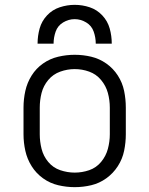

<svg xmlns="http://www.w3.org/2000/svg" viewBox="-20 -764 616 792"><path d="M288 8Q323 8 356.5 0Q390 -8 418.5 -28.5Q447 -49 466 -78.5Q485 -108 492 -142Q499 -176 499 -210V-320Q499 -355 492 -389Q485 -423 466 -452.5Q447 -482 418.5 -502Q390 -522 356.5 -530Q323 -538 288 -538Q254 -538 220 -530Q186 -522 157.5 -502Q129 -482 110.5 -452.5Q92 -423 84.5 -389Q77 -355 77 -320V-210Q77 -176 84.5 -142Q92 -108 110.5 -78.5Q129 -49 157.5 -28.5Q186 -8 220 0Q254 8 288 8ZM288 -52Q258 -52 228.5 -62Q199 -72 179 -96Q159 -120 151.5 -150Q144 -180 144 -210V-320Q144 -351 151.5 -380.5Q159 -410 179 -434Q199 -458 228.5 -468.5Q258 -479 288 -479Q319 -479 348 -468.5Q377 -458 397 -434Q417 -410 425 -380.5Q433 -351 433 -320V-210Q433 -180 425 -150Q417 -120 397 -96Q377 -72 348 -62Q319 -52 288 -52ZM135 -584H201Q201 -609 209.5 -633.5Q218 -658 240.5 -671.5Q263 -685 288 -685Q313 -685 335.5 -671.5Q358 -658 366.5 -633.5Q375 -609 375 -584H441Q441 -616 432.5 -646.5Q424 -677 402 -700.5Q380 -724 350 -734Q320 -744 288 -744Q257 -744 226.5 -734Q196 -724 174 -700.5Q152 -677 143.5 -646.5Q135 -616 135 -584Z"/></svg>

Font: Iosevka Sparkle Light
Style: Regular
Weight: 300
Designer: Belleve Invis
Foundry: Belleve Invis
Version: Version 4.5.0; ttfautohint (v1.8.3)